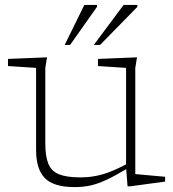

<svg xmlns="http://www.w3.org/2000/svg" viewBox="-20 -752 705 782"><path d="M164.5 -169Q164.5 -115 177 -84.8Q189.5 -54.5 220.8 -42Q252 -29.5 308 -29.5Q352.5 -29.5 394.5 -41Q436.5 -52.5 493.5 -82.5V-475.5L379 -483V-512L538 -518.5L531 -475.5V-43L652.5 -32V-12.5L510 7H499.5L494 -63Q446 -34.5 411.2 -18.5Q376.5 -2.5 347 3.8Q317.5 10 284 10Q198 10 162.5 -26.8Q127 -63.5 127 -140.5V-475.5L12.5 -483V-512L171.5 -518.5L164.5 -475.5ZM362 -569 483.5 -732H539.5V-724L387.5 -569ZM243.5 -569 323.5 -732H375V-724L265.5 -569Z"/></svg>

Font: Newsreader 6pt ExtraLight
Style: Regular
Weight: 275
Designer: Hugues Gentile
Foundry: Production Type
Version: Version 1.003; ttfautohint (v1.8.3)